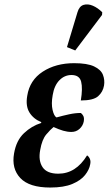

<svg xmlns="http://www.w3.org/2000/svg" viewBox="-20 -830 487 860"><path d="M205 10Q111 10 71 -32.5Q31 -75 43 -143Q53 -201 87.5 -233.5Q122 -266 164 -279L165 -283Q130 -297 112 -326Q94 -355 102 -401Q113 -471 171.5 -509Q230 -547 312 -547Q371 -547 401.5 -532.5Q432 -518 441 -495Q450 -472 446 -447Q441 -418 419.5 -399Q398 -380 342 -380Q351 -434 343.5 -464Q336 -494 300 -494Q269 -494 246 -470.5Q223 -447 216 -404Q209 -365 215.5 -337.5Q222 -310 233 -304Q262 -312 289.5 -318Q317 -324 342 -324Q348 -320 353 -311Q358 -302 355 -285Q351 -266 336 -252.5Q321 -239 300 -239Q282 -239 263 -244.5Q244 -250 220 -261Q207 -251 187.5 -228Q168 -205 160 -158Q151 -111 170.5 -81.5Q190 -52 241 -52Q320 -52 370 -134Q378 -129 382.5 -118.5Q387 -108 384 -94Q380 -70 361 -46Q342 -22 304 -6Q266 10 205 10ZM317 -604 280 -619 327 -775Q335 -802 354 -808Q373 -814 395.5 -804.5Q418 -795 438 -775L437 -763Z"/></svg>

Font: Noto Serif ExtraCondensed SemiBold
Style: Italic
Weight: 600
Width: 2
Italic angle: -12°
Designer: Monotype Design Team
Foundry: Monotype Imaging Inc.
Version: Version 2.013